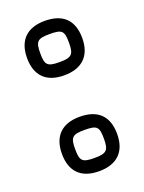

<svg xmlns="http://www.w3.org/2000/svg" viewBox="-114 -594 514 683"><g transform="rotate(-20 142.5 -252.5)"><path d="M142 -487C190.1 -487 197 -479.5 197 -434C197 -389.6 187.7 -381 142 -381C95.2 -381 88 -390 88 -434C88 -478.4 96 -487 142 -487ZM142 -537C74.2 -537 38 -500.4 38 -434C38 -368.4 73.1 -331 142 -331C208.5 -331 247 -366.1 247 -434C247 -502.1 210.4 -537 142 -537ZM142 -124C190.1 -124 197 -116.5 197 -71C197 -26.6 187.7 -18 142 -18C95.2 -18 88 -27 88 -71C88 -115.4 96 -124 142 -124ZM142 -174C74.2 -174 38 -137.4 38 -71C38 -5.4 73.1 32 142 32C208.5 32 247 -3.1 247 -71C247 -139.1 210.4 -174 142 -174Z"/></g></svg>

Font: Fog Sans
Style: Outline
Weight: 700
Foundry: Intel Corporation
Version: Version 1.00